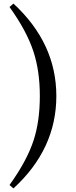

<svg xmlns="http://www.w3.org/2000/svg" viewBox="-20 -842 422 1070"><path d="M166 -556Q128 -671 33 -803L55 -822Q294 -601 294 -307Q294 -11 55 208L33 189Q129 56 167 -59Q202 -166 202 -307Q202 -447 166 -556Z"/></svg>

Font: `n[OS CN SemiBold
Style: <[WOS[P|ûg*[NI>           
Weight: 600
Designer: Ryoko NISHIZUKA ¬âXZm¬º[P (kana & ideographs); Frank Grie√ühammer (Latin, Greek & Cyrillic); Wenlong ZHANG _ e¬á¬ü¬ô (b
Foundry: Adobe Systems Incorporated
Version: Version 1.00 April 7, 2017, initial release